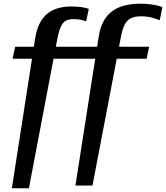

<svg xmlns="http://www.w3.org/2000/svg" viewBox="-20 -790 896 1036"><path d="M401 -538 388 -473H771L785 -538ZM740 -702Q775 -702 801.5 -694.5Q828 -687 842 -681L856 -751Q847 -756 830 -760Q813 -764 789 -767Q765 -770 734 -770Q673 -770 626.5 -752Q580 -734 551 -694.5Q522 -655 512 -589L387 211H479L633 -594Q641 -635 653.5 -658.5Q666 -682 687.5 -692Q709 -702 740 -702ZM290 -584Q298 -624 308.5 -646.5Q319 -669 335.5 -678Q352 -687 377 -687Q400 -687 417 -683Q434 -679 445 -675L459 -742Q448 -747 423 -751Q398 -755 366 -755Q325 -755 292 -745.5Q259 -736 234 -715Q209 -694 192.5 -660.5Q176 -627 169 -578L44 226H136ZM62 -538 48 -473H454L468 -538Z"/></svg>

Font: Roboto Serif Medium
Style: Italic
Weight: 500
Italic angle: -10°
Designer: Greg Gazdowicz
Foundry: Commercial Type
Version: Version 1.008